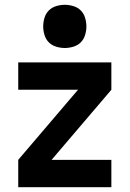

<svg xmlns="http://www.w3.org/2000/svg" viewBox="-20 -780 540 800"><path d="M56 0V-114L305 -406H56V-520H444V-406L195 -114H444V0ZM250 -580Q232 -580 214 -585.5Q196 -591 183.5 -603.5Q171 -616 165.5 -634Q160 -652 160 -670Q160 -688 165.5 -706Q171 -724 183.5 -736.5Q196 -749 214 -754.5Q232 -760 250 -760Q268 -760 286 -754.5Q304 -749 316.5 -736.5Q329 -724 334.5 -706Q340 -688 340 -670Q340 -652 334.5 -634Q329 -616 316.5 -603.5Q304 -591 286 -585.5Q268 -580 250 -580Z"/></svg>

Font: Iosevka Heavy
Style: Regular
Weight: 900
Monospace: yes
Designer: Belleve Invis
Foundry: Belleve Invis
Version: Version 32.5.0; ttfautohint (v1.8.4)